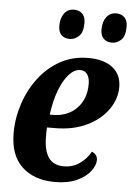

<svg xmlns="http://www.w3.org/2000/svg" viewBox="-54 -793 583 844"><g transform="rotate(5 237.5 -371.0)"><path d="M417 -622Q394 -622 380 -635.5Q366 -649 366 -676Q366 -710 382 -731Q398 -752 425 -752Q447 -752 461 -738.5Q475 -725 475 -698Q475 -655 456.5 -638.5Q438 -622 417 -622ZM231 -622Q207 -622 193.5 -635.5Q180 -649 180 -676Q180 -710 195.5 -731Q211 -752 239 -752Q261 -752 275 -738.5Q289 -725 289 -698Q289 -655 270 -638.5Q251 -622 231 -622ZM220 10Q129 10 75 -40Q21 -90 21 -189Q21 -255 42 -318.5Q63 -382 102 -433.5Q141 -485 196 -515.5Q251 -546 320 -546Q389 -546 427.5 -515.5Q466 -485 466 -430Q466 -377 432.5 -330Q399 -283 339 -254.5Q279 -226 199 -226H165Q164 -216 164 -206Q164 -196 164 -186Q164 -125 185.5 -93.5Q207 -62 253 -62Q291 -62 321.5 -82.5Q352 -103 371 -137Q396 -126 396 -102Q396 -79 376.5 -53Q357 -27 317.5 -8.5Q278 10 220 10ZM172 -283H183Q250 -283 290.5 -324Q331 -365 331 -432Q331 -458 320.5 -474Q310 -490 289 -490Q263 -490 239 -463.5Q215 -437 197.5 -390.5Q180 -344 172 -283Z"/></g></svg>

Font: Noto Serif Condensed
Style: Bold Italic
Weight: 700
Width: 3
Italic angle: -12°
Designer: Monotype Design Team
Foundry: Monotype Imaging Inc.
Version: Version 2.014